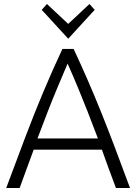

<svg xmlns="http://www.w3.org/2000/svg" viewBox="-20 -937 679 957"><path d="M11 0Q62 -137 106.5 -254.5Q151 -372 196 -479Q241 -586 291 -693H347Q384 -614 417.5 -537Q451 -460 484 -378Q517 -296 552 -203.5Q587 -111 628 0H558Q539 -50 521.5 -97.5Q504 -145 488 -191H148Q131 -145 113.5 -97.5Q96 -50 78 0ZM167 -247H468Q441 -319 417 -380Q393 -441 369 -499Q345 -557 317 -620Q290 -557 265.5 -498.5Q241 -440 217.5 -379.5Q194 -319 167 -247ZM320 -744 188 -888 214 -917 320 -818 426 -917 452 -888Z"/></svg>

Font: Ubuntu Sans Light
Style: Regular
Weight: 300
Designer: Dalton Maag Ltd
Foundry: Dalton Maag Ltd
Version: Version 1.006; ttfautohint (v1.8.4.7-5d5b)